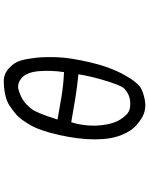

<svg xmlns="http://www.w3.org/2000/svg" viewBox="96 -888 807 1040"><g transform="rotate(-90 500.0 -368.5)"><path d="M457 14.6Q429.7 15.6 405.3 7.3Q380.9 -1 345.7 -29.8Q310.5 -58.6 287.6 -115.7Q264.6 -172.9 264.6 -259.3Q264.6 -345.7 288.1 -451.2Q311.5 -556.6 343.3 -610.4Q375 -664.1 397.5 -683.1Q419.9 -702.1 444.8 -719.2Q469.7 -736.3 506.3 -744.1Q543 -752 581.1 -752Q619.1 -752 650.4 -723.6Q681.6 -695.3 691.4 -660.6Q701.2 -626 706.5 -579.1Q711.9 -532.2 709.5 -462.4Q707 -392.6 682.1 -285.2Q657.2 -177.7 614.3 -100.1Q571.3 -22.5 535.6 -5.9Q500 10.7 457 14.6ZM534.2 -94.7Q545.9 -101.6 560.1 -136.2Q574.2 -170.9 590.8 -229.5Q607.4 -288.1 617.2 -347.7Q549.8 -354.5 485.8 -364.7Q421.9 -375 357.4 -386.7Q342.8 -339.8 339.8 -291.5Q336.9 -243.2 344.2 -201.7Q351.6 -160.2 364.7 -134.3Q377.9 -108.4 399.4 -86.9Q420.9 -65.4 462.4 -66.9Q503.9 -68.4 534.2 -94.7ZM628.9 -425.8Q639.6 -498 633.8 -563.5Q627.9 -628.9 596.7 -655.3Q565.4 -681.6 531.2 -671.4Q497.1 -661.1 475.1 -646Q453.1 -630.9 430.2 -602.5Q407.2 -574.2 372.1 -460.9Q435.5 -449.2 498.5 -439Q561.5 -428.7 628.9 -425.8Z"/></g></svg>

Font: NaikaiFont
Style: Regular
Weight: 400
Version: Version 1.67